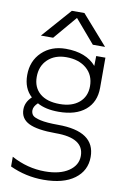

<svg xmlns="http://www.w3.org/2000/svg" viewBox="-105 -814 716 1102"><g transform="rotate(10 253.5 -262.5)"><path d="M88.9 -345.7Q88.9 -284.2 129.9 -249.5Q170.9 -214.8 245.1 -214.8Q316.4 -214.8 357.9 -250Q399.4 -285.2 399.4 -345.7Q399.4 -410.2 355 -448.2Q310.5 -486.3 237.3 -486.3Q170.9 -486.3 129.9 -447.8Q88.9 -409.2 88.9 -345.7ZM445.3 -583H374L257.8 -718.8L142.6 -583H71.3L221.7 -753.9H294.9ZM228.5 180.7Q315.4 180.7 366.2 146.5Q417 112.3 417 57.6Q417 -46.9 252 -45.9Q144.5 -45.9 95.2 -70.3Q45.9 -94.7 45.9 -148.4Q45.9 -191.4 82 -224.6Q33.2 -268.6 33.2 -346.7Q33.2 -428.7 87.4 -481Q141.6 -533.2 226.6 -533.2Q344.7 -533.2 403.3 -464.8L404.3 -522.5H458V-346.7Q458 -263.7 402.3 -216.8Q346.7 -169.9 246.1 -169.9Q169.9 -169.9 122.1 -197.3Q97.7 -174.8 97.7 -152.3Q97.7 -135.7 107.4 -124Q117.2 -112.3 153.8 -104Q190.4 -95.7 256.8 -95.7Q473.6 -95.7 473.6 53.7Q473.6 133.8 409.2 181.6Q344.7 229.5 228.5 229.5Q126 229.5 33.2 186.5V129.9Q127 180.7 228.5 180.7Z"/></g></svg>

Font: Gen Shin Gothic Light
Style: Regular
Weight: 200
Designer: [Source Han Sans]
Ryoko NISHIZUKA  (kana & ideographs); Paul D. Hunt (Latin, Greek & Cyrillic); Wenlong ZHANG  (bopomofo
Version: Version 1.002.20150607